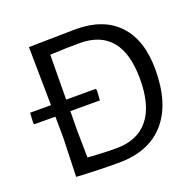

<svg xmlns="http://www.w3.org/2000/svg" viewBox="-117 -765 902 891"><g transform="rotate(-20 334.0 -319.5)"><path d="M556.5 -567C507.5 -619 437.3 -645 346 -645L115 -641H114L118 -353H15L12 -303L16 -296H119L120 -193L114 0H115C188.3 4 257.7 6 323 6C421.7 6 497.5 -24 550.5 -84C603.5 -144 630 -230.3 630 -343C630 -440.3 605.5 -515 556.5 -567ZM493.5 -127.5C457.2 -83.2 404.7 -61 336 -61C289.3 -61 242 -63 194 -67L192 -200L193 -296H339L342 -346L338 -353H193L195 -574C248.3 -576.7 297 -578 341 -578C479 -578 548 -494 548 -326C548 -238 529.8 -171.8 493.5 -127.5Z"/></g></svg>

Font: Alegreya Sans
Style: Regular
Weight: 400
Designer: Juan Pablo del Peral
Foundry: Huerta Tipografica
Version: Version 1.000;PS 001.000;hotconv 1.0.70;makeotf.lib2.5.58329